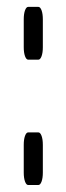

<svg xmlns="http://www.w3.org/2000/svg" viewBox="-20 -529 189 549"><path d="M60.5 0Q55.2 0 51.5 -10Q47.9 -20 47.9 -35.6V-114.7Q47.9 -130.4 51.5 -140.4Q55.2 -150.4 60.5 -150.4H89.8Q95.2 -150.4 98.9 -140.4Q102.5 -130.4 102.5 -114.7V-35.6Q102.5 -20 98.9 -10Q95.2 0 89.8 0ZM60.5 -358.4Q55.2 -358.4 51.5 -368.4Q47.9 -378.4 47.9 -394V-473.6Q47.9 -489.3 51.5 -499.3Q55.2 -509.3 60.5 -509.3H89.8Q95.2 -509.3 98.9 -499.3Q102.5 -489.3 102.5 -473.6V-394Q102.5 -378.4 98.9 -368.4Q95.2 -358.4 89.8 -358.4Z"/></svg>

Font: BenchNine Light
Style: Regular
Weight: 300
Version: Version 1 ; ttfautohint (v0.92.18-e454-dirty) -l 8 -r 50 -G 